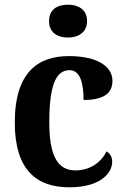

<svg xmlns="http://www.w3.org/2000/svg" viewBox="-20 -788 533 818"><path d="M270 -628C313 -628 351 -650 351 -698C351 -748 313 -768 270 -768C224 -768 189 -748 189 -698C189 -650 224 -628 270 -628ZM276 10C407 10 458 -50 458 -99C458 -118 449 -134 434 -143C412 -98 365 -62 301 -62C222 -62 190 -131 190 -267C190 -439 224 -489 277 -489C323 -489 336 -430 336 -362C436 -362 459 -401 459 -444C459 -503 398 -549 273 -549C144 -549 43 -482 43 -266C43 -62 137 10 276 10Z"/></svg>

Font: Noto Serif SemiCondensed
Style: Bold
Weight: 700
Width: 4
Designer: Monotype Design Team
Foundry: Monotype Imaging Inc.
Version: Version 2.015